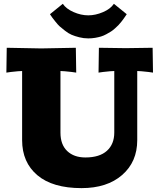

<svg xmlns="http://www.w3.org/2000/svg" viewBox="-20 -970 830 1000"><path d="M573.2 -950.2 640.1 -896Q639.6 -895.5 633.1 -885.7Q626.5 -876 623.3 -871.6Q620.1 -867.2 611.6 -856.2Q603 -845.2 596.7 -838.9Q590.3 -832.5 579.1 -822.3Q567.9 -812 558.1 -805.9Q548.3 -799.8 534.2 -792Q520 -784.2 506.3 -780Q492.7 -775.9 475.3 -772.9Q458 -770 439.9 -770Q415.5 -770 392.6 -775.9Q369.6 -781.7 353 -788.8Q336.4 -795.9 318.4 -810.1Q300.3 -824.2 291 -832.5Q281.7 -840.8 268.6 -857.4Q255.4 -874 252.4 -878.2Q249.5 -882.3 240.2 -896L307.1 -950.2Q324.2 -924.3 363 -907.2Q401.9 -890.1 439.9 -890.1Q477.1 -890.1 516.1 -906.7Q555.2 -923.3 573.2 -950.2ZM774.9 -721.2 776.9 -591.8 752.9 -595.2Q710 -600.1 694.8 -600.1V-240.2Q694.8 -127 616.2 -58.6Q537.6 9.8 404.8 9.8Q253.9 9.8 174.6 -57.4Q95.2 -124.5 95.2 -240.2V-600.1Q80.1 -600.1 37.1 -595.2L13.2 -591.8L15.1 -721.2L194.8 -717.8L375 -721.2L377 -591.8L353 -595.2Q310.1 -600.1 294.9 -600.1V-278.8Q294.9 -216.8 330.1 -183.3Q365.2 -149.9 424.8 -149.9Q498.5 -149.9 536.9 -184.6Q575.2 -219.2 575.2 -279.8V-600.1Q560.1 -600.1 517.1 -595.2L493.2 -591.8L495.1 -721.2L634.8 -719.2Z"/></svg>

Font: Zantroke
Style: Regular
Weight: 500
Foundry: gluk
Version: Version 0.36